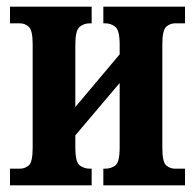

<svg xmlns="http://www.w3.org/2000/svg" viewBox="-20 -556 585 576"><path d="M10 0V-50H40Q55 -50 66.5 -60Q78 -70 78 -113V-423Q78 -465 66.5 -475.5Q55 -486 40 -486H10V-536H255V-486H249Q232 -486 219 -475.5Q206 -465 206 -422V-235L339 -393V-422Q339 -465 326 -475.5Q313 -486 296 -486H290V-536H535V-486H505Q490 -486 478.5 -475.5Q467 -465 467 -423V-113Q467 -70 478.5 -60Q490 -50 505 -50H535V0H290V-50H296Q313 -50 326 -59.5Q339 -69 339 -114V-307L206 -150V-114Q206 -69 219.5 -59.5Q233 -50 249 -50H255V0Z"/></svg>

Font: Noto Serif ExtraCondensed
Style: Bold
Weight: 700
Width: 2
Designer: Monotype Design Team
Foundry: Monotype Imaging Inc.
Version: Version 2.014; ttfautohint (v1.8.4.7-5d5b)